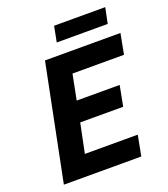

<svg xmlns="http://www.w3.org/2000/svg" viewBox="-146 -912 891 1016"><g transform="rotate(-20 300.0 -404.0)"><path d="M38 0 169 -652H594L572 -537H282L254 -395H496L474 -280H232L198 -115H496L474 0ZM260 -720 277 -808H565L547 -720Z"/></g></svg>

Font: Source Code Pro
Style: Bold Italic
Weight: 700
Italic angle: -11°
Monospace: yes
Designer: Paul D. Hunt, Teo Tuominen
Foundry: Adobe Systems Incorporated
Version: Version 1.050;PS 1.000;hotconv 16.6.51;makeotf.lib2.5.65220